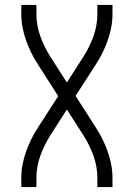

<svg xmlns="http://www.w3.org/2000/svg" viewBox="-20 -755 540 775"><path d="M66 0V-37Q66 -64 71 -90.5Q76 -117 85 -142.5Q94 -168 106 -192.5Q118 -217 133 -240L215 -367L133 -495Q118 -518 106 -542.5Q94 -567 85 -592.5Q76 -618 71 -644.5Q66 -671 66 -698V-735H127V-698Q127 -652 143 -608Q159 -564 184 -525L250 -422L316 -525Q341 -564 357 -608Q373 -652 373 -698V-735H434V-698Q434 -671 429 -644.5Q424 -618 415 -592.5Q406 -567 394 -542.5Q382 -518 367 -495L285 -368L367 -240Q382 -217 394 -192.5Q406 -168 415 -142.5Q424 -117 429 -90.5Q434 -64 434 -37V0H373V-37Q373 -83 357 -127Q341 -171 316 -210L250 -313L184 -210Q159 -171 143 -127Q127 -83 127 -37V0Z"/></svg>

Font: iosevka_custom_sans_ss08 Light
Style: Regular
Weight: 300
Designer: Belleve Invis
Foundry: Belleve Invis
Version: Version 10.3.0; ttfautohint (v1.8.3)